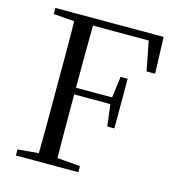

<svg xmlns="http://www.w3.org/2000/svg" viewBox="-108 -821 845 915"><g transform="rotate(15 314.5 -364.0)"><path d="M53 0V-30L191 -42H218L361 -30V0ZM155 0Q157 -84 157 -168Q157 -252 157 -337V-391Q157 -476 157 -560.5Q157 -645 155 -728H248Q247 -645 246.5 -559.5Q246 -474 246 -380V-358Q246 -257 246.5 -170.5Q247 -84 248 0ZM202 -353V-386H446V-353ZM438 -246 424 -357V-383L438 -491H473V-246ZM53 -698V-728H202V-687H191ZM551 -548 517 -722 563 -693H202V-728H587L593 -548Z"/></g></svg>

Font: Noto Serif TC ExtraLight
Style: Regular
Weight: 400
Version: Version 2.002-H1;hotconv 1.1.0;makeotfexe 2.6.0